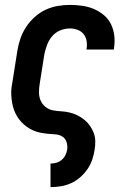

<svg xmlns="http://www.w3.org/2000/svg" viewBox="-20 -548 540 783"><path d="M186 215V119H187Q199 119 210.5 115.5Q222 112 231.5 104Q241 96 246.5 85Q252 74 254 62Q256 46 251.5 31.5Q247 17 234.5 9Q222 1 206 0Q190 -1 174.5 -2.5Q159 -4 144 -7Q129 -10 115.5 -16Q102 -22 90 -30.5Q78 -39 68 -49.5Q58 -60 50 -73Q42 -86 37 -100Q32 -114 29.5 -129Q27 -144 26 -159.5Q25 -175 27 -191Q29 -207 32 -222L51 -342Q55 -367 63.5 -391.5Q72 -416 86.5 -438Q101 -460 121.5 -478.5Q142 -497 165.5 -508Q189 -519 214.5 -523.5Q240 -528 265 -528Q290 -528 315 -524.5Q340 -521 362.5 -511.5Q385 -502 403.5 -486.5Q422 -471 432.5 -449.5Q443 -428 446 -403Q449 -378 445 -352Q445 -350 444.5 -348.5Q444 -347 444 -346H332Q333 -347 333 -347.5Q333 -348 333 -349Q336 -365 333 -381.5Q330 -398 320.5 -409.5Q311 -421 296 -426.5Q281 -432 265 -432Q245 -432 225.5 -424Q206 -416 192.5 -400Q179 -384 172 -365Q165 -346 161 -327L142 -207Q139 -189 139 -171.5Q139 -154 145.5 -138.5Q152 -123 165.5 -112Q179 -101 196 -98Q213 -95 230.5 -94Q248 -93 264.5 -89Q281 -85 296 -77.5Q311 -70 324 -59.5Q337 -49 346.5 -35.5Q356 -22 362 -6.5Q368 9 368.5 26.5Q369 44 366 62Q363 83 356 103.5Q349 124 336.5 142Q324 160 307 175Q290 190 270 199Q250 208 229 211.5Q208 215 187 215Z"/></svg>

Font: Iosevka SS04 Oblique
Style: Bold
Weight: 700
Italic angle: -9°
Monospace: yes
Designer: Belleve Invis
Foundry: Belleve Invis
Version: Version 19.0.0; ttfautohint (v1.8.4)